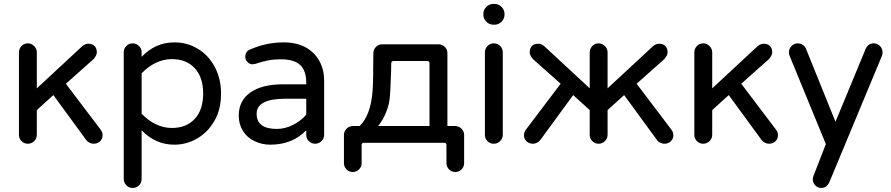

<svg xmlns="http://www.w3.org/2000/svg" viewBox="-20 -724 4526 975"><path d="M76.2 -39.1V-458Q76.2 -476.6 89.4 -490.2Q102.5 -503.9 121.1 -503.9Q139.6 -503.9 153.3 -490.2Q167 -476.6 167 -458V-275.4L397.5 -489.3Q413.1 -502 427.7 -502Q449.2 -502 460.4 -490.2Q471.7 -478.5 471.7 -458Q471.7 -443.4 455.1 -423.8L314.5 -298.8L491.2 -65.4Q501 -51.8 501 -38.1Q501 -18.6 487.8 -6.3Q474.6 5.9 455.1 5.9Q445.3 5.9 435.1 1Q424.8 -3.9 418 -12.7L251 -241.2L167 -165V-39.1Q167 -20.5 153.3 -7.3Q139.6 5.9 121.1 5.9Q102.5 5.9 89.4 -7.3Q76.2 -20.5 76.2 -39.1Z M608.4 184.6V-459Q608.4 -477.5 621.6 -490.7Q634.8 -503.9 653.3 -503.9Q671.9 -503.9 685.5 -490.7Q699.2 -477.5 699.2 -459V-435.5Q769.5 -508.8 865.2 -508.8Q929.7 -508.8 980.5 -478.5Q1037.1 -446.3 1069.8 -385.7Q1102.5 -325.2 1102.5 -249Q1102.5 -168 1069.3 -111.3Q1037.1 -53.7 982.4 -21.5Q927.7 10.7 865.2 10.7Q769.5 10.7 699.2 -62.5V184.6Q699.2 204.1 686 217.3Q672.9 230.5 653.3 230.5Q634.8 230.5 621.6 216.8Q608.4 203.1 608.4 184.6ZM1011.7 -249Q1011.7 -331.1 969.2 -377.4Q926.8 -423.8 852.5 -423.8Q810.5 -423.8 771 -404.8Q731.4 -385.7 699.2 -351.6V-146.5Q731.4 -112.3 771 -93.3Q810.5 -74.2 852.5 -74.2Q926.8 -74.2 969.2 -120.6Q1011.7 -167 1011.7 -249Z M1273.4 -6.8Q1235.4 -24.4 1213.9 -58.6Q1192.4 -92.8 1192.4 -136.7Q1192.4 -212.9 1251.5 -254.4Q1310.5 -295.9 1418 -295.9H1535.2V-302.7Q1535.2 -365.2 1504.4 -394Q1473.6 -422.9 1405.3 -422.9Q1371.1 -422.9 1342.8 -417.5Q1314.5 -412.1 1275.4 -399.4L1262.7 -397.5Q1248 -397.5 1236.8 -408.7Q1225.6 -419.9 1225.6 -435.5Q1225.6 -463.9 1252 -473.6Q1334 -508.8 1420.9 -508.8Q1488.3 -508.8 1536.1 -481.4Q1580.1 -455.1 1603 -412.1Q1626 -369.1 1626 -315.4V-39.1Q1626 -20.5 1612.3 -7.3Q1598.6 5.9 1580.1 5.9Q1561.5 5.9 1548.3 -7.3Q1535.2 -20.5 1535.2 -39.1V-62.5Q1464.8 10.7 1352.5 10.7Q1310.5 10.7 1273.4 -6.8ZM1535.2 -141.6V-222.7H1429.7Q1283.2 -222.7 1283.2 -146.5Q1283.2 -69.3 1385.7 -69.3Q1426.8 -69.3 1466.3 -88.9Q1505.9 -108.4 1535.2 -141.6Z M2149.4 -414.1H1978.5Q1966.8 -414.1 1966.8 -402.3L1965.8 -354.5Q1965.8 -339.8 1964.8 -333Q1962.9 -255.9 1958 -217.3Q1953.1 -178.7 1932.6 -135.7Q1923.8 -116.2 1907.7 -93.8Q1891.6 -71.3 1876 -57.6H1776.4Q1796.9 -75.2 1808.6 -86.4Q1820.3 -97.7 1830.1 -113.3Q1853.5 -150.4 1864.3 -204.1Q1870.1 -234.4 1872.1 -264.2Q1874 -293.9 1875 -339.8V-363.3L1876 -454.1Q1876 -472.7 1889.2 -485.8Q1902.3 -499 1920.9 -499H2207Q2225.6 -499 2238.8 -485.8Q2252 -472.7 2252 -454.1V-39.1H2161.1V-402.3Q2161.1 -414.1 2149.4 -414.1ZM1726.6 104.5V-39.1Q1726.6 -57.6 1740.2 -70.8Q1753.9 -84 1772.5 -84H2291Q2309.6 -84 2323.2 -70.8Q2336.9 -57.6 2336.9 -39.1V104.5Q2336.9 123 2323.7 136.2Q2310.5 149.4 2292 149.4Q2273.4 149.4 2260.3 136.2Q2247.1 123 2247.1 104.5V12.7Q2247.1 1 2235.4 1H1828.1Q1816.4 1 1816.4 12.7V104.5Q1816.4 123 1803.2 136.2Q1790 149.4 1771.5 149.4Q1752.9 149.4 1739.7 136.2Q1726.6 123 1726.6 104.5Z M2442.4 -39.1V-458Q2442.4 -476.6 2455.6 -490.2Q2468.8 -503.9 2487.3 -503.9Q2506.8 -503.9 2520 -490.7Q2533.2 -477.5 2533.2 -458V-39.1Q2533.2 -20.5 2519.5 -7.3Q2505.9 5.9 2487.3 5.9Q2468.8 5.9 2455.6 -7.3Q2442.4 -20.5 2442.4 -39.1ZM2434.6 -649.4V-653.3Q2434.6 -673.8 2449.7 -689Q2464.8 -704.1 2485.4 -704.1H2491.2Q2511.7 -704.1 2526.9 -689Q2542 -673.8 2542 -653.3V-649.4Q2542 -628.9 2526.9 -613.8Q2511.7 -598.6 2491.2 -598.6H2485.4Q2464.8 -598.6 2449.7 -613.8Q2434.6 -628.9 2434.6 -649.4Z M3316.4 -12.7 3149.4 -241.2 3054.7 -155.3V-265.6L3295.9 -489.3Q3311.5 -502 3326.2 -502Q3347.7 -502 3358.9 -490.2Q3370.1 -478.5 3370.1 -458Q3370.1 -443.4 3353.5 -423.8L3212.9 -298.8L3389.6 -65.4Q3399.4 -51.8 3399.4 -38.1Q3399.4 -18.6 3386.2 -6.3Q3373 5.9 3353.5 5.9Q3343.8 5.9 3333 1Q3322.3 -3.9 3316.4 -12.7ZM2640.6 -38.1Q2640.6 -51.8 2650.4 -65.4L2827.1 -298.8L2686.5 -423.8Q2669.9 -443.4 2669.9 -458Q2669.9 -478.5 2681.2 -490.2Q2692.4 -502 2713.9 -502Q2728.5 -502 2744.1 -489.3L2985.4 -265.6V-155.3L2890.6 -241.2L2723.6 -12.7Q2716.8 -3.9 2706.5 1Q2696.3 5.9 2686.5 5.9Q2667 5.9 2653.8 -6.3Q2640.6 -18.6 2640.6 -38.1ZM2974.6 -39.1V-458Q2974.6 -476.6 2987.8 -490.2Q3001 -503.9 3019.5 -503.9Q3038.1 -503.9 3051.8 -490.2Q3065.4 -476.6 3065.4 -458V-39.1Q3065.4 -20.5 3051.8 -7.3Q3038.1 5.9 3019.5 5.9Q3001 5.9 2987.8 -7.3Q2974.6 -20.5 2974.6 -39.1Z M3505.9 -39.1V-458Q3505.9 -476.6 3519 -490.2Q3532.2 -503.9 3550.8 -503.9Q3569.3 -503.9 3583 -490.2Q3596.7 -476.6 3596.7 -458V-275.4L3827.1 -489.3Q3842.8 -502 3857.4 -502Q3878.9 -502 3890.1 -490.2Q3901.4 -478.5 3901.4 -458Q3901.4 -443.4 3884.8 -423.8L3744.1 -298.8L3920.9 -65.4Q3930.7 -51.8 3930.7 -38.1Q3930.7 -18.6 3917.5 -6.3Q3904.3 5.9 3884.8 5.9Q3875 5.9 3864.7 1Q3854.5 -3.9 3847.7 -12.7L3680.7 -241.2L3596.7 -165V-39.1Q3596.7 -20.5 3583 -7.3Q3569.3 5.9 3550.8 5.9Q3532.2 5.9 3519 -7.3Q3505.9 -20.5 3505.9 -39.1Z M4107.4 186.5Q4107.4 178.7 4110.4 170.9L4173.8 7.8L3990.2 -439.5Q3986.3 -448.2 3986.3 -458Q3986.3 -476.6 3999.5 -490.2Q4012.7 -503.9 4031.2 -503.9Q4044.9 -503.9 4056.6 -496.1Q4068.4 -488.3 4073.2 -475.6L4222.7 -105.5L4375 -473.6Q4387.7 -503.9 4417 -503.9Q4435.5 -503.9 4448.7 -490.2Q4461.9 -476.6 4461.9 -458Q4461.9 -449.2 4459 -441.4L4192.4 199.2Q4178.7 230.5 4150.4 230.5Q4132.8 230.5 4120.1 217.3Q4107.4 204.1 4107.4 186.5Z"/></svg>

Font: jf-openhuninn-2.1
Style: Regular
Weight: 400
Designer: [Kosugi Maru]
Designed by MOTOYA      

[Varela Round]
Joe Prince (Latin component); Avraham Cornfeld (Hebrew component)
Foundry: justfont Co., Ltd.
Version: 2.1